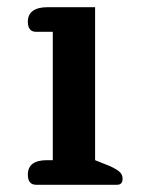

<svg xmlns="http://www.w3.org/2000/svg" viewBox="-20 -511 416 531"><path d="M57 -28Q57 -68 110 -68H126V-423H80Q57 -423 57 -451Q57 -471 71 -481Q85 -491 110 -491H243V-68L283 -52Q303 -43 311 -35.5Q319 -28 319 -17Q319 0 304 0H80Q57 0 57 -28Z"/></svg>

Font: Maitree SemiBold
Style: Regular
Weight: 600
Designer: CadsonDemak Team
Foundry: CadsonDemak
Version: Version 1.001